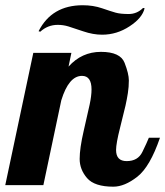

<svg xmlns="http://www.w3.org/2000/svg" viewBox="-58 -700 625 726"><path d="M482.9 -669.9 488.8 -668.9Q480.5 -632.3 432.1 -600.6Q383.8 -568.8 328.1 -568.8Q293.9 -568.8 256.8 -581.5Q219.7 -594.2 200.4 -600.1Q181.2 -606 160.2 -606Q122.6 -606 94.2 -580.1L87.9 -582Q137.7 -680.2 254.9 -680.2Q294.4 -680.2 327.9 -668.7Q361.3 -657.2 379.4 -652.1Q397.5 -647 428.7 -647Q460 -647 482.9 -669.9ZM380.9 -132.8Q380.9 -90.8 420.9 -90.8Q463.4 -90.8 480.2 -125.2Q497.1 -159.7 504.9 -179.2H546.9Q509.3 -69.3 461.2 -31.7Q413.1 5.9 370.6 5.9Q299.3 5.9 271.2 -26.6Q243.2 -59.1 243.2 -99.1Q243.2 -139.2 258.5 -205.3Q273.9 -271.5 281 -304.7Q288.1 -337.9 288.1 -361.8Q288.1 -413.1 252 -413.1Q202.1 -413.1 173.8 -320.8L106 0H-38.1L67.9 -500H211.9L201.2 -448.2Q251 -503.9 323.7 -503.9Q397 -503.9 413.1 -462.4Q429.2 -420.9 429.2 -396Q429.2 -371.1 425.5 -347.9Q421.9 -324.7 416.5 -300.5Q411.1 -276.4 396 -217Q380.9 -157.7 380.9 -132.8Z"/></svg>

Font: Lobster-Regular
Style: Regular
Weight: 400
Designer: Pablo Impallari
Foundry: Pablo Impallari
Version: Version 1.007; ttfautohint (v1.1) -l 8 -r 50 -G 50 -x 14 -D 